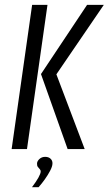

<svg xmlns="http://www.w3.org/2000/svg" viewBox="-20 -611 446 787"><path d="M257.2 0 148 -307.4 336.9 -591H405.5L211.1 -306.3L327.1 0ZM27.7 0 111.7 -591H174.6L90.6 0ZM111.1 156.3Q128.2 133.7 137.4 117.2Q146.5 100.7 146.8 92.3Q147.1 86.4 143.2 82.6Q139.2 78.7 135.2 73.3Q131.2 67.8 131.8 58.5Q132.4 49.1 141.9 40.5Q151.4 31.9 165.2 31.9Q179.2 31.9 187.6 39.9Q195.9 47.9 195 60.5Q194.4 72 185.4 89.1Q176.4 106.3 163.8 124Q151.2 141.7 138.2 156.3Z"/></svg>

Font: Alumni Sans Thin
Style: Italic
Weight: 100
Italic angle: -8°
Designer: Robert E. Leuschke
Foundry: Robert E. Leuschke
Version: Version 1.016